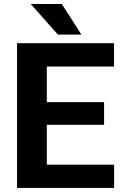

<svg xmlns="http://www.w3.org/2000/svg" viewBox="-20 -923 602 943"><path d="M540.5 -114.3V0H63.5V-710.9H540V-596.2H210V-421.4H491.2V-310.1H210V-114.3ZM283.7 -903.3 379.9 -752.9H264.6L130.9 -903.3Z"/></svg>

Font: Vazirmatn RD UI FD
Style: Bold
Weight: 700
Designer: Saber Rastikerdar
Foundry: Saber Rastikerdar
Version: Version 33.003